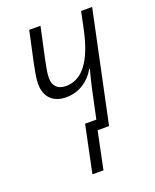

<svg xmlns="http://www.w3.org/2000/svg" viewBox="-134 -609 700 866"><g transform="rotate(-20 216.0 -176.0)"><path d="M158 179H211L248 0H303L415 -531H362L344 -445C314 -306 261 -236 183 -236C143 -236 122 -258 122 -296C122 -320 128 -349 135 -382L167 -531H113L81 -383C75 -352 67 -314 67 -288C67 -221 108 -188 167 -188C228 -188 277 -221 307 -272H310C303 -246 295 -216 288 -183L259 -47H205Z"/></g></svg>

Font: Noto Sans Condensed Light
Style: Italic
Weight: 300
Width: 3
Italic angle: -12°
Designer: Monotype Design Team
Foundry: Monotype Imaging Inc.
Version: Version 2.013